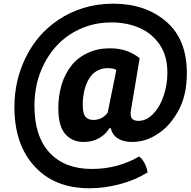

<svg xmlns="http://www.w3.org/2000/svg" viewBox="-20 -754 1014 1021"><path d="M552.7 -155.3Q539.1 -136.7 519.5 -126Q499 -116.2 475.6 -116.2Q450.2 -116.2 434.6 -132.8Q419.9 -150.4 419.9 -199.2Q419.9 -238.3 430.7 -281.2Q442.4 -324.2 465.8 -352.5Q480.5 -370.1 502.9 -380.9Q525.4 -391.6 551.8 -391.6Q563.5 -391.6 577.1 -389.6Q590.8 -387.7 598.6 -381.8Q584 -306.6 552.7 -155.3ZM722.7 -444.3Q694.3 -467.8 655.3 -482.4Q616.2 -497.1 564.5 -497.1Q499 -497.1 449.2 -473.6Q398.4 -451.2 365.2 -412.1Q326.2 -365.2 307.6 -303.7Q290 -242.2 290 -179.7Q290 -84 327.1 -41Q364.3 1 424.8 1Q472.7 1 508.8 -20.5Q544.9 -42 561.5 -72.3Q564.5 -72.3 569.3 -72.3Q577.1 -36.1 607.4 -17.6Q637.7 1 682.6 1Q719.7 1 755.9 -10.7Q793 -23.4 826.2 -46.9Q888.7 -89.8 931.6 -170.9Q973.6 -251 973.6 -365.2Q973.6 -545.9 863.3 -639.6Q752.9 -734.4 583 -734.4Q498 -734.4 424.8 -711.9Q351.6 -689.5 292 -649.4Q179.7 -575.2 118.2 -451.2Q56.6 -328.1 56.6 -184.6Q56.6 14.6 164.1 130.9Q270.5 247.1 455.1 247.1Q536.1 247.1 616.2 225.6Q696.3 205.1 764.6 163.1Q761.7 138.7 749 114.3Q736.3 89.8 719.7 78.1Q663.1 111.3 599.6 127.9Q536.1 144.5 468.8 144.5Q324.2 144.5 243.2 57.6Q163.1 -29.3 163.1 -191.4Q163.1 -309.6 211.9 -409.2Q261.7 -509.8 348.6 -568.4Q395.5 -599.6 451.2 -617.2Q507.8 -634.8 572.3 -634.8Q613.3 -634.8 653.3 -627Q692.4 -619.1 726.6 -603.5Q790 -574.2 830.1 -515.6Q870.1 -457 870.1 -366.2Q870.1 -306.6 851.6 -249Q833 -190.4 799.8 -154.3Q782.2 -133.8 760.7 -122.1Q739.3 -111.3 714.8 -111.3Q692.4 -111.3 681.6 -124Q670.9 -136.7 676.8 -170.9Q692.4 -261.7 722.7 -444.3Z"/></svg>

Font: cl
Style: Bold Italic
Weight: 400
Designer: Mitja Miklavcic
Version: Version 7.504; 2011; Build 1022